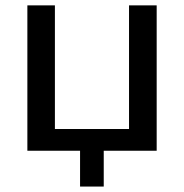

<svg xmlns="http://www.w3.org/2000/svg" viewBox="-20 -559 683 712"><path d="M364.7 132.8V0H561V-539.1H458.5V-80.6H183.6V-539.1H81.5V0H276.9V132.8Z"/></svg>

Font: Winston
Style: Regular
Weight: 400
Designer: Vernon Adams, Kim Jin-seong, David Berlow, Cristiano Sobral
Foundry: The Winston Project Authors
Version: Version 3.004